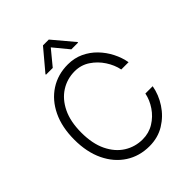

<svg xmlns="http://www.w3.org/2000/svg" viewBox="-257 -1084 1240 1240"><g transform="rotate(-45 363.0 -464.5)"><path d="M665.8 -469.8H599.1Q589.1 -519.5 558.4 -566.6Q527.7 -613.6 481.5 -644.2Q435.4 -674.7 378.2 -674.7Q309.3 -674.7 252.5 -638.8Q195.7 -603 161.9 -533.7Q128.2 -464.5 128.2 -363.6Q128.2 -262.8 161.9 -193.4Q195.7 -123.9 252.5 -88.2Q309.3 -52.6 378.2 -52.6Q435.4 -52.6 481.7 -81.1Q528.1 -109.7 558.8 -155Q589.5 -200.3 599.4 -250H666.2Q654.5 -183.2 615.6 -123.8Q576.7 -64.3 516.2 -27.2Q455.6 9.9 378.2 9.9Q286.6 9.9 215.6 -36Q144.5 -82 104.2 -166Q63.9 -250 63.9 -363.6Q63.9 -477.6 104.2 -561.4Q144.5 -645.2 215.6 -691.2Q286.6 -737.2 378.2 -737.2Q436.4 -737.2 485.1 -714.7Q533.7 -692.1 571 -653.8Q608.3 -615.4 632.6 -567.6Q657 -519.9 665.8 -469.8ZM293.3 -789.8H231.5V-794.7L351.6 -937.5H404.8L524.9 -794.7V-789.8H463.1L378.2 -892.8Z"/></g></svg>

Font: Inter Zeller Light
Style: Regular
Weight: 300
Designer: Rasmus Andersson; Joe Bland
Foundry: zeller
Version: Version 3.015;git-dec3a8cb1